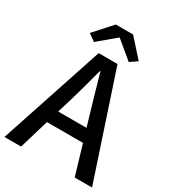

<svg xmlns="http://www.w3.org/2000/svg" viewBox="-221 -1061 1064 1181"><g transform="rotate(30 311.0 -470.5)"><path d="M305.7 -882.8 184.6 -781.2 134.8 -816.4 247.1 -941.4H370.1L482.4 -816.4L431.6 -781.2L309.6 -882.8ZM208 -300.8H409.2L379.9 -400.4Q367.2 -440.4 309.6 -644.5H305.7Q268.6 -501 238.3 -400.4ZM499 0 436.5 -210H180.7L118.2 0H0L244.1 -736.3H377.9L622.1 0Z"/></g></svg>

Font: Gen Shin Gothic Medium
Style: Regular
Weight: 500
Designer: [Source Han Sans]
Ryoko NISHIZUKA  (kana & ideographs); Paul D. Hunt (Latin, Greek & Cyrillic); Wenlong ZHANG  (bopomofo
Version: Version 1.002.20150607